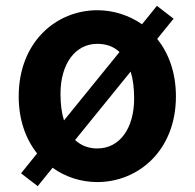

<svg xmlns="http://www.w3.org/2000/svg" viewBox="-20 -609 666 657"><path d="M427 -364C435 -339 439 -308 439 -272C439 -169 389 -101 313 -101C283 -101 257 -111 237 -130ZM199 -197C191 -222 187 -253 187 -288C187 -390 237 -459 313 -459C343 -459 369 -450 389 -431ZM574 -545 517 -589 466 -526C421 -557 368 -574 313 -574C173 -574 44 -466 44 -279C44 -199 68 -133 107 -84L52 -16L109 28L160 -35C204 -3 258 14 313 14C453 14 582 -94 582 -279C582 -361 557 -427 518 -476Z"/></svg>

Font: Noto Sans Japanese Bold
Style: Bold
Weight: 700
Designer: Ryoko NISHIZUKA (kana & ideographs); Paul D. Hunt (Latin, Greek & Cyrillic); Wenlong ZHANG (bopomofo); Sandoll Communica
Foundry: Adobe Systems Incorporated
Version: Version 1.000;PS 1;hotconv 1.0.78;makeotf.lib2.5.61930